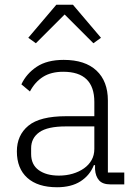

<svg xmlns="http://www.w3.org/2000/svg" viewBox="-20 -776 568 808"><path d="M445 0Q412 0 397 -17Q382 -34 380 -63V-81H375Q358 -38 319 -13Q280 12 220 12Q139 12 95 -27.5Q51 -67 51 -139Q51 -207 99.5 -247Q148 -287 259 -287H377V-347Q377 -474 246 -474Q195 -474 161 -452.5Q127 -431 106 -391L70 -421Q91 -466 134.5 -495Q178 -524 248 -524Q338 -524 386 -479Q434 -434 434 -353V-50H503V0ZM228 -37Q259 -37 286 -45Q313 -53 333.5 -67.5Q354 -82 365.5 -102.5Q377 -123 377 -149V-244H257Q180 -244 145.5 -219.5Q111 -195 111 -152V-128Q111 -83 143 -60Q175 -37 228 -37ZM287 -756 405 -617 373 -594 252 -715 131 -594 99 -617 217 -756Z"/></svg>

Font: IBM Plex Sans Thai Light
Style: Regular
Weight: 300
Designer: Mike Abbink, Paul van der Laan, Pieter van Rosmalen, Ben Mitchell, Mark Frömberg
Foundry: Bold Monday
Version: Version 1.2